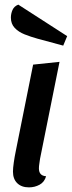

<svg xmlns="http://www.w3.org/2000/svg" viewBox="-20 -789 310 829"><path d="M105 20Q73 20 54.5 2Q36 -16 36 -48Q36 -63 39.5 -87.5Q43 -112 48 -136Q53 -160 56 -176L123 -510L237 -522L153 -104Q152 -96 150 -83.5Q148 -71 148 -62Q148 -30 179 -28Q172 -3 151 8.5Q130 20 105 20ZM253 -592 142 -622Q113 -630 86.5 -640.5Q60 -651 43.5 -668.5Q27 -686 27 -713Q27 -730 34 -746Q41 -762 59 -769L270 -633Z"/></svg>

Font: Sansita Swashed
Style: Regular
Weight: 400
Designer: Pablo Cosgaya
Foundry: Omnibus-Type
Version: Version 1.003; ttfautohint (v1.8.3)